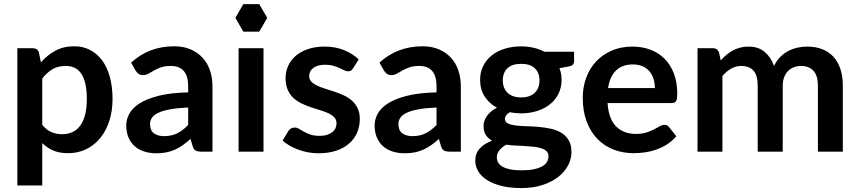

<svg xmlns="http://www.w3.org/2000/svg" viewBox="-20 -752 4254 952"><path d="M66 167.5V-513H141.5Q153.5 -513 162 -507.5Q170.5 -502 173 -490.5L183 -443Q214 -478.5 254.2 -500.5Q294.5 -522.5 348.5 -522.5Q390.5 -522.5 425.2 -505Q460 -487.5 485.2 -454.2Q510.5 -421 524.2 -372.2Q538 -323.5 538 -260.5Q538 -203 522.5 -154Q507 -105 478.2 -69Q449.5 -33 408.8 -12.8Q368 7.5 317.5 7.5Q274 7.5 243.8 -5.8Q213.5 -19 189.5 -42.5V167.5ZM306 -425Q267.5 -425 240.2 -408.8Q213 -392.5 189.5 -363V-133Q210.5 -107 235.2 -96.8Q260 -86.5 288.5 -86.5Q316.5 -86.5 339.2 -97Q362 -107.5 377.8 -129Q393.5 -150.5 402 -183.2Q410.5 -216 410.5 -260.5Q410.5 -305.5 403.2 -336.8Q396 -368 382.5 -387.5Q369 -407 349.8 -416Q330.5 -425 306 -425Z M1033.5 0H978Q960.5 0 950.5 -5.2Q940.5 -10.5 935.5 -26.5L924.5 -63Q905 -45.5 886.2 -32.2Q867.5 -19 847.5 -10Q827.5 -1 805 3.5Q782.5 8 755 8Q722.5 8 695 -0.8Q667.5 -9.5 647.8 -27Q628 -44.5 617 -70.5Q606 -96.5 606 -131Q606 -160 621.2 -188.2Q636.5 -216.5 672 -239.2Q707.5 -262 766.5 -277Q825.5 -292 913 -294V-324Q913 -375.5 891.2 -400.2Q869.5 -425 828 -425Q798 -425 778 -418Q758 -411 743.2 -402.2Q728.5 -393.5 716 -386.5Q703.5 -379.5 688.5 -379.5Q676 -379.5 667 -386Q658 -392.5 652.5 -402L630 -441.5Q718.5 -522.5 843.5 -522.5Q888.5 -522.5 923.8 -507.8Q959 -493 983.5 -466.8Q1008 -440.5 1020.8 -404Q1033.5 -367.5 1033.5 -324ZM793.5 -77Q812.5 -77 828.5 -80.5Q844.5 -84 858.8 -91Q873 -98 886.2 -108.2Q899.5 -118.5 913 -132.5V-219Q859 -216.5 822.8 -209.8Q786.5 -203 764.5 -192.5Q742.5 -182 733.2 -168Q724 -154 724 -137.5Q724 -105 743.2 -91Q762.5 -77 793.5 -77Z M1286.5 -513V0H1163V-513ZM1305 -663.5 1265.5 -731.5H1186.5L1147 -663.5L1186.5 -595H1265.5Z M1730.5 -413Q1725.5 -405 1720 -401.8Q1714.5 -398.5 1706 -398.5Q1697 -398.5 1686.8 -403.5Q1676.5 -408.5 1663 -414.8Q1649.5 -421 1632.2 -426Q1615 -431 1591.5 -431Q1555 -431 1534 -415.5Q1513 -400 1513 -375Q1513 -358.5 1523.8 -347.2Q1534.5 -336 1552.2 -327.5Q1570 -319 1592.5 -312.2Q1615 -305.5 1638.5 -297.5Q1662 -289.5 1684.5 -279.2Q1707 -269 1724.8 -253.2Q1742.5 -237.5 1753.2 -215.5Q1764 -193.5 1764 -162.5Q1764 -125.5 1750.5 -94.2Q1737 -63 1711 -40.2Q1685 -17.5 1646.8 -4.8Q1608.5 8 1559 8Q1532.5 8 1507.2 3.2Q1482 -1.5 1458.8 -10Q1435.5 -18.5 1415.8 -30Q1396 -41.5 1381 -55L1409.5 -102Q1415 -110.5 1422.5 -115Q1430 -119.5 1441.5 -119.5Q1453 -119.5 1463.2 -113Q1473.5 -106.5 1487 -99Q1500.5 -91.5 1518.8 -85Q1537 -78.5 1565 -78.5Q1587 -78.5 1602.8 -83.8Q1618.5 -89 1628.8 -97.5Q1639 -106 1643.8 -117.2Q1648.5 -128.5 1648.5 -140.5Q1648.5 -158.5 1637.8 -170Q1627 -181.5 1609.2 -190Q1591.5 -198.5 1568.8 -205.2Q1546 -212 1522.2 -220Q1498.5 -228 1475.8 -238.8Q1453 -249.5 1435.2 -266Q1417.5 -282.5 1406.8 -306.5Q1396 -330.5 1396 -364.5Q1396 -396 1408.5 -424.5Q1421 -453 1445.2 -474.2Q1469.5 -495.5 1505.8 -508.2Q1542 -521 1589.5 -521Q1642.5 -521 1686 -503.5Q1729.5 -486 1758.5 -457.5Z M2265 0H2209.5Q2192 0 2182 -5.2Q2172 -10.5 2167 -26.5L2156 -63Q2136.5 -45.5 2117.8 -32.2Q2099 -19 2079 -10Q2059 -1 2036.5 3.5Q2014 8 1986.5 8Q1954 8 1926.5 -0.8Q1899 -9.5 1879.2 -27Q1859.5 -44.5 1848.5 -70.5Q1837.5 -96.5 1837.5 -131Q1837.5 -160 1852.8 -188.2Q1868 -216.5 1903.5 -239.2Q1939 -262 1998 -277Q2057 -292 2144.5 -294V-324Q2144.5 -375.5 2122.8 -400.2Q2101 -425 2059.5 -425Q2029.5 -425 2009.5 -418Q1989.5 -411 1974.8 -402.2Q1960 -393.5 1947.5 -386.5Q1935 -379.5 1920 -379.5Q1907.5 -379.5 1898.5 -386Q1889.5 -392.5 1884 -402L1861.5 -441.5Q1950 -522.5 2075 -522.5Q2120 -522.5 2155.2 -507.8Q2190.5 -493 2215 -466.8Q2239.5 -440.5 2252.2 -404Q2265 -367.5 2265 -324ZM2025 -77Q2044 -77 2060 -80.5Q2076 -84 2090.2 -91Q2104.5 -98 2117.8 -108.2Q2131 -118.5 2144.5 -132.5V-219Q2090.5 -216.5 2054.2 -209.8Q2018 -203 1996 -192.5Q1974 -182 1964.8 -168Q1955.5 -154 1955.5 -137.5Q1955.5 -105 1974.8 -91Q1994 -77 2025 -77Z M2564 -522Q2597 -522 2626 -515.2Q2655 -508.5 2679 -495.5H2826.5V-449.5Q2826.5 -438 2820.5 -431.5Q2814.5 -425 2800 -422.5L2754 -414Q2759 -401 2761.8 -386.5Q2764.5 -372 2764.5 -356Q2764.5 -318 2749.2 -287.2Q2734 -256.5 2707.2 -235Q2680.5 -213.5 2643.8 -201.8Q2607 -190 2564 -190Q2535 -190 2507.5 -195.5Q2483.5 -181 2483.5 -163Q2483.5 -147.5 2497.8 -140.2Q2512 -133 2535.2 -130Q2558.5 -127 2588 -126.2Q2617.5 -125.5 2648.5 -123Q2679.5 -120.5 2709 -114.2Q2738.5 -108 2761.8 -94.5Q2785 -81 2799.2 -57.8Q2813.5 -34.5 2813.5 2Q2813.5 36 2796.8 68Q2780 100 2748.2 125Q2716.5 150 2670.5 165.2Q2624.5 180.5 2565.5 180.5Q2507 180.5 2464 169.2Q2421 158 2392.8 139.2Q2364.5 120.5 2350.5 96Q2336.5 71.5 2336.5 45Q2336.5 9 2358.5 -15.5Q2380.5 -40 2419.5 -54.5Q2400.5 -65 2389 -82.5Q2377.5 -100 2377.5 -128Q2377.5 -139.5 2381.5 -151.8Q2385.5 -164 2393.8 -176Q2402 -188 2414.5 -198.8Q2427 -209.5 2444 -218Q2405 -239 2382.8 -274Q2360.5 -309 2360.5 -356Q2360.5 -394 2375.8 -424.8Q2391 -455.5 2418.2 -477.2Q2445.5 -499 2482.8 -510.5Q2520 -522 2564 -522ZM2699.5 23Q2699.5 8 2690.5 -1.5Q2681.5 -11 2666 -16.2Q2650.5 -21.5 2629.8 -24Q2609 -26.5 2585.8 -27.8Q2562.5 -29 2537.8 -30.2Q2513 -31.5 2490 -34.5Q2469 -23 2456.2 -7.2Q2443.5 8.5 2443.5 29Q2443.5 42.5 2450.2 54.2Q2457 66 2471.8 74.5Q2486.5 83 2510 87.8Q2533.5 92.5 2567.5 92.5Q2602 92.5 2627 87.2Q2652 82 2668.2 72.8Q2684.5 63.5 2692 50.8Q2699.5 38 2699.5 23ZM2564 -269Q2587 -269 2604 -275.2Q2621 -281.5 2632.2 -292.5Q2643.5 -303.5 2649.2 -319Q2655 -334.5 2655 -353Q2655 -391 2632.2 -413.2Q2609.5 -435.5 2564 -435.5Q2518.5 -435.5 2495.8 -413.2Q2473 -391 2473 -353Q2473 -335 2478.8 -319.5Q2484.5 -304 2495.8 -292.8Q2507 -281.5 2524.2 -275.2Q2541.5 -269 2564 -269Z M3116 -521Q3164.5 -521 3205.2 -505.5Q3246 -490 3275.5 -460.2Q3305 -430.5 3321.5 -387.2Q3338 -344 3338 -288.5Q3338 -274.5 3336.8 -265.2Q3335.5 -256 3332.2 -250.8Q3329 -245.5 3323.5 -243.2Q3318 -241 3309.5 -241H2992.5Q2998 -162 3035 -125Q3072 -88 3133 -88Q3163 -88 3184.8 -95Q3206.5 -102 3222.8 -110.5Q3239 -119 3251.2 -126Q3263.5 -133 3275 -133Q3282.5 -133 3288 -130Q3293.5 -127 3297.5 -121.5L3333.5 -76.5Q3313 -52.5 3287.5 -36.2Q3262 -20 3234.2 -10.2Q3206.5 -0.5 3177.8 3.5Q3149 7.5 3122 7.5Q3068.5 7.5 3022.5 -10.2Q2976.5 -28 2942.5 -62.8Q2908.5 -97.5 2889 -148.8Q2869.5 -200 2869.5 -267.5Q2869.5 -320 2886.5 -366.2Q2903.5 -412.5 2935.2 -446.8Q2967 -481 3012.8 -501Q3058.5 -521 3116 -521ZM3118.5 -432.5Q3064.5 -432.5 3034 -402Q3003.5 -371.5 2995 -315.5H3227Q3227 -339.5 3220.5 -360.8Q3214 -382 3200.5 -398Q3187 -414 3166.5 -423.2Q3146 -432.5 3118.5 -432.5Z M3438.5 0V-513H3514Q3538 -513 3545.5 -490.5L3553.5 -452.5Q3567 -467.5 3581.8 -480Q3596.5 -492.5 3613.2 -501.5Q3630 -510.5 3649.2 -515.8Q3668.5 -521 3691.5 -521Q3740 -521 3771.2 -494.8Q3802.5 -468.5 3818 -425Q3830 -450.5 3848 -468.8Q3866 -487 3887.5 -498.5Q3909 -510 3933.2 -515.5Q3957.5 -521 3982 -521Q4024.5 -521 4057.5 -508Q4090.5 -495 4113 -470Q4135.5 -445 4147.2 -409Q4159 -373 4159 -326.5V0H4035.5V-326.5Q4035.5 -375.5 4014 -400.2Q3992.5 -425 3951 -425Q3932 -425 3915.8 -418.5Q3899.5 -412 3887.2 -399.8Q3875 -387.5 3868 -369Q3861 -350.5 3861 -326.5V0H3737V-326.5Q3737 -378 3716.2 -401.5Q3695.5 -425 3655 -425Q3628.5 -425 3605.2 -411.8Q3582 -398.5 3562 -375.5V0Z"/></svg>

Font: LatoHex
Style: Bold
Weight: 700
Designer: Lukasz Dziedzic
Foundry: tyPoland Lukasz Dziedzic
Version: Version 1.104; Western+Polish opensource